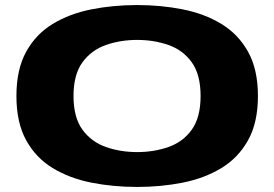

<svg xmlns="http://www.w3.org/2000/svg" viewBox="-20 -730 1085 760"><path d="M45 -350Q45 -455 83.5 -525Q122 -595 189 -635.5Q256 -676 342 -693Q428 -710 523 -710Q617 -710 703 -693Q789 -676 856 -635.5Q923 -595 962 -525Q1001 -455 1001 -350Q1001 -245 962 -175Q923 -105 856 -64.5Q789 -24 703 -7Q617 10 523 10Q428 10 342 -7Q256 -24 189 -64.5Q122 -105 83.5 -175Q45 -245 45 -350ZM271 -350Q271 -265 306.5 -216.5Q342 -168 399.5 -148Q457 -128 523 -128Q589 -128 646.5 -148Q704 -168 739 -216.5Q774 -265 774 -350Q774 -435 739 -483.5Q704 -532 646.5 -552Q589 -572 523 -572Q457 -572 399.5 -552Q342 -532 306.5 -483.5Q271 -435 271 -350Z"/></svg>

Font: Georama ExtraExtended
Style: Bold
Weight: 700
Width: 8
Designer: Jean-Baptiste Levee
Foundry: Production Type
Version: Version 1.000